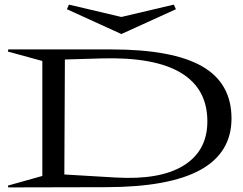

<svg xmlns="http://www.w3.org/2000/svg" viewBox="-20 -815 1056 835"><path d="M16.1 0 14.2 -7.8 164.1 -49.8V-549.8L14.2 -590.8L16.1 -600.1H462.9Q730 -600.1 858.4 -526.9Q986.8 -453.6 986.8 -299.8Q986.8 -150.9 851.6 -76.2Q716.3 -1.5 440.9 -1ZM259.8 -56.2 482.9 -43Q677.2 -31.7 779.5 -95.7Q881.8 -159.7 881.8 -287.1Q881.8 -428.7 767.3 -498Q652.8 -567.4 421.9 -561L262.2 -556.2ZM271 -774.9 279.8 -794.9 507.8 -741.2 735.8 -794.9 745.1 -774.9 507.8 -667Z"/></svg>

Font: Halibut Exp
Style: Regular
Weight: 400
Width: 7
Designer: Matteo Maggi
Foundry: Collletttivo
Version: Version 3.080 | FøM Fix